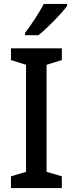

<svg xmlns="http://www.w3.org/2000/svg" viewBox="-20 -961 372 981"><path d="M323 -931V-941H204C180 -896 141 -836 108 -793V-781H176C222 -817 296 -893 323 -931ZM296 0V-60L218 -83V-630L296 -654V-714H36V-654L113 -630V-83L36 -60V0Z"/></svg>

Font: Noto Sans Devanagari UI SemiCondensed Medium
Style: Regular
Weight: 500
Width: 4
Designer: Jelle Bosma - Monotype Design Team
Foundry: Monotype Imaging Inc.
Version: Version 2.004